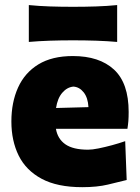

<svg xmlns="http://www.w3.org/2000/svg" viewBox="-20 -742 566 776"><path d="M312.5 14.5Q211.5 14.5 148.2 -19.5Q85 -53.5 55.5 -113.2Q26 -173 26 -251Q26 -328.5 53 -388.2Q80 -448 135.2 -481.8Q190.5 -515.5 274.5 -515.5Q381.5 -515.5 440.8 -460.8Q500 -406 500 -289.5Q500 -268.5 498.8 -252.8Q497.5 -237 495 -221.5H206Q213 -180.5 244.2 -158.8Q275.5 -137 336 -137Q352.5 -137 378.5 -142.2Q404.5 -147.5 433 -155.2Q461.5 -163 486 -171.5L492 -14.5Q460 -6.5 416.2 4Q372.5 14.5 312.5 14.5ZM276.5 -392Q251 -389.5 231.8 -367.2Q212.5 -345 206.5 -305.5L337.5 -309Q335.5 -347 318.2 -368.8Q301 -390.5 276.5 -392ZM96.5 -572.5V-721.5Q136.5 -717.5 181.2 -716Q226 -714.5 275 -714.5Q324 -714.5 368.8 -716Q413.5 -717.5 453.5 -721.5V-572.5Q413.5 -576 368.8 -577.5Q324 -579 275 -579Q226 -579 181.2 -577.5Q136.5 -576 96.5 -572.5Z"/></svg>

Font: Commissioner Flair ExtraBold
Style: Regular
Weight: 800
Designer: Kostas Bartsokas
Foundry: Kostas Bartsokas
Version: Version 1.000; ttfautohint (v1.8.3)